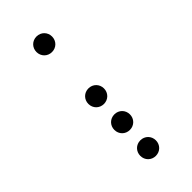

<svg xmlns="http://www.w3.org/2000/svg" viewBox="-162 -512 523 523"><g transform="rotate(-45 100.0 -250.0)"><path d="M100 -420C117 -420 130 -433 130 -450C130 -467 117 -480 100 -480C83 -480 70 -467 70 -450C70 -433 83 -420 100 -420ZM100 -220C117 -220 130 -233 130 -250C130 -267 117 -280 100 -280C83 -280 70 -267 70 -250C70 -233 83 -220 100 -220ZM100 -120C117 -120 130 -133 130 -150C130 -167 117 -180 100 -180C83 -180 70 -167 70 -150C70 -133 83 -120 100 -120ZM100 -20C117 -20 130 -33 130 -50C130 -67 117 -80 100 -80C83 -80 70 -67 70 -50C70 -33 83 -20 100 -20Z"/></g></svg>

Font: TINY 5x3 60
Style: Regular
Weight: 150
Designer: Jack Halten Fahnestock
Foundry: Velvetyne Type Foundry
Version: Version 1.002;hotconv 1.0.109;makeotfexe 2.5.65596